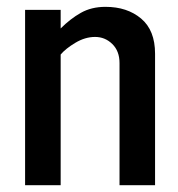

<svg xmlns="http://www.w3.org/2000/svg" viewBox="-20 -544 522 564"><path d="M435.5 -386.2V0H331.1V-358.9Q331.1 -394 309.8 -414.8Q288.6 -435.5 259.3 -435.5Q230 -435.5 201.2 -418.2Q172.4 -400.9 158.2 -383.8V0H53.7V-515.1H158.2V-460.4Q186.5 -488.8 217.5 -506.3Q248.5 -523.9 290 -523.9Q353.5 -523.9 394.5 -489.5Q435.5 -455.1 435.5 -386.2Z"/></svg>

Font: News Cycle
Style: Bold
Weight: 700
Version: Version 0.5.1